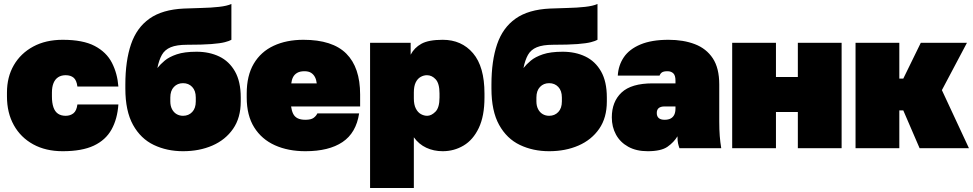

<svg xmlns="http://www.w3.org/2000/svg" viewBox="-20 -745 4892 965"><path d="M295 15Q210 15 147 -19.5Q84 -54 49.5 -116Q15 -178 15 -260V-280Q15 -358 49.5 -417.5Q84 -477 147 -511Q210 -545 295 -545Q397 -545 456 -514Q515 -483 542.5 -429.5Q570 -376 575 -310H369Q365 -342 350 -354.5Q335 -367 310 -367Q288 -367 272.5 -357Q257 -347 249 -327.5Q241 -308 241 -280V-260Q241 -228 248.5 -206Q256 -184 271.5 -173.5Q287 -163 310 -163Q333 -163 349 -175.5Q365 -188 369 -220H575Q570 -147 540.5 -94Q511 -41 451.5 -13Q392 15 295 15Z M900 15Q819 15 753 -16.5Q687 -48 648.5 -117.5Q610 -187 610 -300V-320Q610 -439 638.5 -522.5Q667 -606 731.5 -651.5Q796 -697 904 -702Q946 -704 993 -705Q1040 -706 1080.5 -710.5Q1121 -715 1143 -725V-545Q1133 -539 1110 -533Q1087 -527 1042 -523.5Q997 -520 920 -520Q868 -520 838 -507.5Q808 -495 793.5 -469Q779 -443 771 -403Q785 -421 807.5 -440Q830 -459 868.5 -472Q907 -485 968 -485Q1032 -485 1082 -461Q1132 -437 1161 -386Q1190 -335 1190 -255V-235Q1190 -153 1151.5 -97.5Q1113 -42 1047.5 -13.5Q982 15 900 15ZM900 -163Q928 -163 946 -182Q964 -201 964 -235V-255Q964 -289 946 -308Q928 -327 900 -327Q872 -327 854 -308Q836 -289 836 -255V-235Q836 -213 844.5 -196.5Q853 -180 867.5 -171.5Q882 -163 900 -163Z M1515 15Q1428 15 1361.5 -15Q1295 -45 1257.5 -105Q1220 -165 1220 -255V-275Q1220 -365 1255.5 -425Q1291 -485 1355.5 -515Q1420 -545 1505 -545Q1651 -545 1720.5 -475.5Q1790 -406 1790 -270V-210H1443Q1446 -188 1453.5 -173Q1461 -158 1476 -150.5Q1491 -143 1515 -143Q1543 -143 1556 -152.5Q1569 -162 1575 -175H1785Q1770 -77 1701.5 -31Q1633 15 1515 15ZM1510 -387Q1488 -387 1474 -379Q1460 -371 1453 -357.5Q1446 -344 1444 -326H1572Q1570 -344 1563 -357.5Q1556 -371 1543.5 -379Q1531 -387 1510 -387Z M1840 200V-530H2044V-470Q2062 -505 2098 -525Q2134 -545 2205 -545Q2300 -545 2357.5 -477.5Q2415 -410 2415 -275V-255Q2415 -162 2386.5 -102Q2358 -42 2310 -13.5Q2262 15 2205 15Q2160 15 2122.5 -2.5Q2085 -20 2060 -55V200ZM2127 -163Q2148 -163 2168.5 -183.5Q2189 -204 2189 -255V-275Q2189 -325 2170 -346Q2151 -367 2126 -367Q2109 -367 2093.5 -358Q2078 -349 2069 -330Q2060 -311 2060 -280V-250Q2060 -219 2070 -199.5Q2080 -180 2095.5 -171.5Q2111 -163 2127 -163Z M2740 15Q2659 15 2593 -16.5Q2527 -48 2488.5 -117.5Q2450 -187 2450 -300V-320Q2450 -439 2478.5 -522.5Q2507 -606 2571.5 -651.5Q2636 -697 2744 -702Q2786 -704 2833 -705Q2880 -706 2920.5 -710.5Q2961 -715 2983 -725V-545Q2973 -539 2950 -533Q2927 -527 2882 -523.5Q2837 -520 2760 -520Q2708 -520 2678 -507.5Q2648 -495 2633.5 -469Q2619 -443 2611 -403Q2625 -421 2647.5 -440Q2670 -459 2708.5 -472Q2747 -485 2808 -485Q2872 -485 2922 -461Q2972 -437 3001 -386Q3030 -335 3030 -255V-235Q3030 -153 2991.5 -97.5Q2953 -42 2887.5 -13.5Q2822 15 2740 15ZM2740 -163Q2768 -163 2786 -182Q2804 -201 2804 -235V-255Q2804 -289 2786 -308Q2768 -327 2740 -327Q2712 -327 2694 -308Q2676 -289 2676 -255V-235Q2676 -213 2684.5 -196.5Q2693 -180 2707.5 -171.5Q2722 -163 2740 -163Z M3235 15Q3178 15 3137.5 -7.5Q3097 -30 3076 -68.5Q3055 -107 3055 -155Q3055 -234 3104 -280Q3153 -326 3260 -326H3375V-340Q3375 -366 3364 -376.5Q3353 -387 3335 -387Q3316 -387 3307.5 -381.5Q3299 -376 3295 -365H3085Q3088 -417 3115.5 -457.5Q3143 -498 3199 -521.5Q3255 -545 3340 -545Q3415 -545 3472.5 -523Q3530 -501 3562.5 -452Q3595 -403 3595 -320V-135Q3595 -93 3597.5 -61.5Q3600 -30 3605 0H3395Q3391 -11 3388 -24Q3385 -37 3385 -60Q3367 -30 3335 -7.5Q3303 15 3235 15ZM3320 -143Q3339 -143 3351 -149.5Q3363 -156 3369 -168.5Q3375 -181 3375 -200V-210H3320Q3301 -210 3291 -202Q3281 -194 3281 -177Q3281 -160 3291 -151.5Q3301 -143 3320 -143Z M3660 0V-530H3880V-358H3990V-530H4210V0H3990V-182H3880V0Z M4280 0V-530H4500V-350H4520L4608 -530H4840L4714 -292L4850 0H4602L4520 -190H4500V0Z"/></svg>

Font: Golos Text Black
Style: Regular
Weight: 900
Designer: A.Korolkova, Vitaly Kuzmin
Foundry: ParaType Ltd
Version: Version 2.004